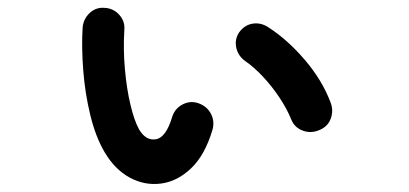

<svg xmlns="http://www.w3.org/2000/svg" viewBox="-20 -487 1040 488"><path d="M246 -100Q223 -139 209.5 -194.5Q196 -250 191.5 -309Q187 -368 190 -417Q192 -439 208 -454Q224 -469 246 -467Q268 -466 283 -449.5Q298 -433 296 -411Q293 -361 297.5 -311Q302 -261 311.5 -221Q321 -181 333 -159Q350 -129 376 -133Q402 -137 418 -191Q425 -212 445 -222Q465 -232 486 -224Q507 -216 516.5 -197Q526 -178 520 -157Q501 -93 466 -59.5Q431 -26 389.5 -20.5Q348 -15 310 -35.5Q272 -56 246 -100ZM793 -157Q771 -147 749.5 -155Q728 -163 720 -184Q709 -211 690 -239.5Q671 -268 648 -292.5Q625 -317 603 -332Q585 -345 580.5 -366Q576 -387 588 -405Q602 -424 623 -427Q644 -430 663 -417Q711 -386 755 -334.5Q799 -283 820 -227Q828 -207 821 -186.5Q814 -166 793 -157Z"/></svg>

Font: Zen Maru Gothic
Style: Bold
Weight: 700
Designer: Yoshimichi Ohira
Foundry: Positype
Version: Version 1.001